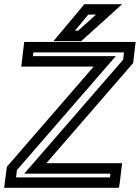

<svg xmlns="http://www.w3.org/2000/svg" viewBox="-45 -875 670 920"><path d="M529 0 537 -68 540 -93H515H177L587 -566L593 -573L594 -581L602 -649L605 -674H580H96H71L68 -649L60 -581L57 -556H82H404L-6 -83L-12 -76L-13 -68L-22 0L-25 25H0H500H525L529 0ZM482 -25H32L36 -60L475 -566L510 -606H460H113L115 -624H549L545 -589L106 -83L71 -43H121H484L482 -25ZM480 -855H371H359L350 -844L244 -717L211 -678H260H334H344L352 -685L493 -812L540 -855H480ZM415 -805 329 -728H314L378 -805H415Z"/></svg>

Font: Gamestation Display Outline
Style: Italic
Weight: 400
Designer: Jonas Hecksher
Foundry: Jonas Hecksher, Playtypeª, e-types AS
Version: Version 1.003